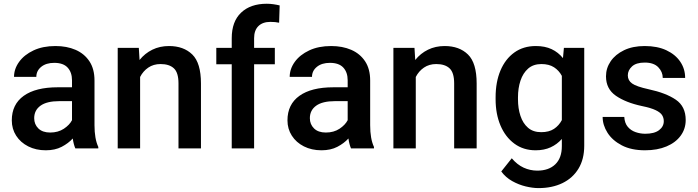

<svg xmlns="http://www.w3.org/2000/svg" viewBox="-20 -780 3666 1009"><path d="M376 0Q367.2 -19.5 362.3 -52.2Q339.4 -26.9 304.2 -8.5Q269 9.8 220.7 9.8Q168.9 9.8 128.4 -10.7Q87.9 -31.2 64.9 -66.9Q42 -102.5 42 -147.5Q42 -231.4 104.7 -276.4Q167.5 -321.3 283.2 -321.3H358.4V-357.9Q358.4 -399.9 335.4 -424.8Q312.5 -449.7 265.1 -449.7Q222.2 -449.7 196.5 -428.7Q170.9 -407.7 170.9 -376H53.7Q53.7 -418 80.6 -455.1Q107.4 -492.2 156.2 -515.1Q205.1 -538.1 271.5 -538.1Q331.1 -538.1 377.2 -518.1Q423.3 -498 450 -457.8Q476.6 -417.5 476.6 -356.9V-122.1Q476.6 -50.3 496.6 -7.8V0ZM243.7 -83.5Q285.6 -83.5 315.7 -103.5Q345.7 -123.5 358.4 -148.4V-248.5H292Q226.1 -248.5 192.9 -224.6Q159.7 -200.7 159.7 -158.7Q159.7 -126.5 181.6 -105Q203.6 -83.5 243.7 -83.5Z M823.7 -443.4Q786.6 -443.4 759.3 -424.8Q731.9 -406.2 716.3 -375.5V0H598.6V-528.3H709.5L713.4 -464.8Q741.2 -499.5 780.5 -518.8Q819.8 -538.1 868.2 -538.1Q944.8 -538.1 990.5 -493.7Q1036.1 -449.2 1036.1 -341.3V0H918V-341.8Q918 -398.4 893.8 -420.9Q869.6 -443.4 823.7 -443.4Z M1315.4 0H1197.8V-442.4H1116.7V-528.3H1197.8V-579.1Q1197.8 -667 1247.1 -713.6Q1296.4 -760.3 1381.8 -760.3Q1399.4 -760.3 1416.5 -757.8Q1433.6 -755.4 1449.7 -751.5L1446.8 -660.6Q1427.7 -665 1400.9 -665Q1360.4 -665 1337.9 -642.8Q1315.4 -620.6 1315.4 -579.1V-528.3H1424.3V-442.4H1315.4Z M1824.7 0Q1815.9 -19.5 1811 -52.2Q1788.1 -26.9 1752.9 -8.5Q1717.8 9.8 1669.4 9.8Q1617.7 9.8 1577.1 -10.7Q1536.6 -31.2 1513.7 -66.9Q1490.7 -102.5 1490.7 -147.5Q1490.7 -231.4 1553.5 -276.4Q1616.2 -321.3 1731.9 -321.3H1807.1V-357.9Q1807.1 -399.9 1784.2 -424.8Q1761.2 -449.7 1713.9 -449.7Q1670.9 -449.7 1645.3 -428.7Q1619.6 -407.7 1619.6 -376H1502.4Q1502.4 -418 1529.3 -455.1Q1556.2 -492.2 1605 -515.1Q1653.8 -538.1 1720.2 -538.1Q1779.8 -538.1 1825.9 -518.1Q1872.1 -498 1898.7 -457.8Q1925.3 -417.5 1925.3 -356.9V-122.1Q1925.3 -50.3 1945.3 -7.8V0ZM1692.4 -83.5Q1734.4 -83.5 1764.4 -103.5Q1794.4 -123.5 1807.1 -148.4V-248.5H1740.7Q1674.8 -248.5 1641.6 -224.6Q1608.4 -200.7 1608.4 -158.7Q1608.4 -126.5 1630.4 -105Q1652.3 -83.5 1692.4 -83.5Z M2272.5 -443.4Q2235.4 -443.4 2208 -424.8Q2180.7 -406.2 2165 -375.5V0H2047.4V-528.3H2158.2L2162.1 -464.8Q2189.9 -499.5 2229.2 -518.8Q2268.6 -538.1 2316.9 -538.1Q2393.6 -538.1 2439.2 -493.7Q2484.9 -449.2 2484.9 -341.3V0H2366.7V-341.8Q2366.7 -398.4 2342.5 -420.9Q2318.4 -443.4 2272.5 -443.4Z M2584.5 -258.3V-268.6Q2584.5 -349.1 2610.1 -409.7Q2635.7 -470.2 2683.1 -504.2Q2730.5 -538.1 2795.9 -538.1Q2844.2 -538.1 2879.2 -521.5Q2914.1 -504.9 2938.5 -474.6L2943.4 -528.3H3050.3V-14.6Q3050.3 56.6 3020 106.4Q2989.7 156.2 2935.5 182.4Q2881.3 208.5 2810.1 208.5Q2779.8 208.5 2742.9 199.7Q2706.1 190.9 2671.6 171.6Q2637.2 152.3 2614.3 121.1L2669.4 51.8Q2697.8 85.4 2731.9 101.1Q2766.1 116.7 2803.7 116.7Q2863.8 116.7 2898.2 83.5Q2932.6 50.3 2932.6 -12.2V-49.8Q2907.7 -21.5 2873.8 -5.9Q2839.8 9.8 2794.9 9.8Q2730.5 9.8 2683.1 -25.1Q2635.7 -60.1 2610.1 -120.6Q2584.5 -181.2 2584.5 -258.3ZM2702.1 -268.6V-258.3Q2702.1 -210.4 2715.1 -171.1Q2728 -131.8 2754.9 -108.6Q2781.7 -85.4 2824.2 -85.4Q2865.2 -85.4 2891.4 -102.8Q2917.5 -120.1 2932.6 -148.9V-381.3Q2917.5 -409.7 2891.4 -426.5Q2865.2 -443.4 2825.2 -443.4Q2782.7 -443.4 2755.6 -419.7Q2728.5 -396 2715.3 -356.4Q2702.1 -316.9 2702.1 -268.6Z M3468.3 -143.1Q3468.3 -160.6 3459.5 -174.8Q3450.7 -189 3426 -200.9Q3401.4 -212.9 3353.5 -222.7Q3269 -240.7 3216.8 -276.6Q3164.6 -312.5 3164.6 -378.9Q3164.6 -421.9 3189.2 -458Q3213.9 -494.1 3259.5 -516.1Q3305.2 -538.1 3368.2 -538.1Q3434.6 -538.1 3481.9 -515.9Q3529.3 -493.7 3554.9 -455.8Q3580.6 -418 3580.6 -370.6H3462.9Q3462.9 -402.3 3439.2 -426.8Q3415.5 -451.2 3368.2 -451.2Q3323.2 -451.2 3301.3 -430.9Q3279.3 -410.6 3279.3 -383.8Q3279.3 -357.4 3301.8 -341.3Q3324.2 -325.2 3388.7 -311Q3479.5 -291.5 3531.5 -256.1Q3583.5 -220.7 3583.5 -149.4Q3583.5 -103 3557.1 -66.9Q3530.8 -30.8 3482.7 -10.5Q3434.6 9.8 3369.6 9.8Q3297.4 9.8 3247.8 -16.1Q3198.2 -42 3172.6 -82.3Q3147 -122.6 3147 -165.5H3260.7Q3262.7 -132.8 3279.1 -113.5Q3295.4 -94.2 3320.1 -85.7Q3344.7 -77.1 3371.1 -77.1Q3418.5 -77.1 3443.4 -95.9Q3468.3 -114.7 3468.3 -143.1Z"/></svg>

Font: Vazirmatn RD Medium
Style: Regular
Weight: 500
Designer: Saber Rastikerdar
Foundry: Saber Rastikerdar
Version: Version 33.003